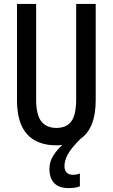

<svg xmlns="http://www.w3.org/2000/svg" viewBox="-20 -800 577 983"><path d="M310 50Q310 72 321.5 83.5Q333 95 353 95Q363 95 373 93Q383 91 389 88V154Q377 159 362 161Q347 163 332 163Q281 163 257 137Q233 111 233 65Q233 28 253 -3.5Q273 -35 300 -58Q285 -56 269 -56Q170 -56 118.5 -113Q67 -170 67 -287V-780H165V-292Q165 -211 192 -178Q219 -145 269 -145Q320 -145 345 -178.5Q370 -212 370 -293V-780H470V-287Q470 -143 392 -89Q342 -39 326 -7.5Q310 24 310 50Z"/></svg>

Font: Noto Sans Malayalam UI ExtraCondensed Medium
Style: Regular
Weight: 500
Width: 2
Designer: Jelle Bosma - Monotype Design Team
Foundry: Monotype Imaging Inc.
Version: Version 2.104; ttfautohint (v1.8.4.7-5d5b)